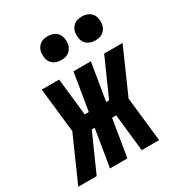

<svg xmlns="http://www.w3.org/2000/svg" viewBox="-218 -858 910 975"><g transform="rotate(-30 237.0 -370.0)"><path d="M431 0H329L305 -218H281L245 0H143L179 -218H162L65 0H-43L72 -260L43 -520H145L169 -302H193L229 -520H331L295 -302H312L409 -520H517L402 -260ZM405 -600Q388 -600 372.5 -606Q357 -612 347.5 -624.5Q338 -637 335.5 -653.5Q333 -670 335 -687Q337 -699 343.5 -709.5Q350 -720 359.5 -727.5Q369 -735 381 -737.5Q393 -740 404 -740Q421 -740 436.5 -734Q452 -728 461.5 -715.5Q471 -703 474 -686.5Q477 -670 474 -653Q472 -641 465.5 -630.5Q459 -620 449.5 -612.5Q440 -605 428 -602.5Q416 -600 405 -600ZM205 -600Q188 -600 172.5 -606Q157 -612 147.5 -624.5Q138 -637 135.5 -653.5Q133 -670 135 -687Q137 -699 143.5 -709.5Q150 -720 159.5 -727.5Q169 -735 181 -737.5Q193 -740 204 -740Q221 -740 236.5 -734Q252 -728 261.5 -715.5Q271 -703 274 -686.5Q277 -670 274 -653Q272 -641 265.5 -630.5Q259 -620 249.5 -612.5Q240 -605 228 -602.5Q216 -600 205 -600Z"/></g></svg>

Font: Iosevka Curly Heavy
Style: Italic
Weight: 900
Italic angle: -9°
Monospace: yes
Designer: Belleve Invis
Foundry: Belleve Invis
Version: Version 22.1.2; ttfautohint (v1.8.4)